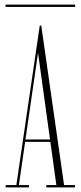

<svg xmlns="http://www.w3.org/2000/svg" viewBox="-20 -813 350 833"><path d="M4.5 0V-10H51L152.5 -702H159L258 -10H305.5V0H181V-10H224.5L198.5 -197.5H89L62 -10H105.5V0ZM90.5 -208H197L145 -584ZM4 -783V-793H306V-783Z"/></svg>

Font: Imbue 100pt Thin
Style: Regular
Weight: 100
Designer: Tyler Finck
Foundry: Etcetera Type Company
Version: Version 1.102; ttfautohint (v1.8.3)